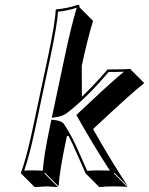

<svg xmlns="http://www.w3.org/2000/svg" viewBox="-20 -718 620 798"><path d="M265.1 -152.8Q261.2 -153.3 258.3 -153.3L252 -123.5Q228 -9.3 223.6 56.6L167 0L164.6 2.9L221.2 59.6Q219.2 59.6 173.3 56.6Q173.3 56.6 124 59.6L67.4 2.9L66.9 0Q90.8 -64.5 115.2 -180.2L179.2 -481Q209.5 -624 211.4 -675.8L213.9 -679.2Q261.7 -683.1 303.2 -698.2Q307.1 -697.8 309.1 -696.3Q311 -692.9 310.1 -688L366.7 -631.3Q342.3 -550.3 319.8 -444.3L320.3 -315.9Q378.9 -372.6 426.8 -429.2Q503.4 -429.2 522 -432.1L522.9 -429.2L579.6 -372.6Q530.8 -335 385.7 -199.2Q373.5 -188 366.7 -181.6Q445.8 -42 511.7 56.6L455.1 0L453.1 2.9L509.8 59.6Q497.1 56.6 454.6 56.6Q415.5 56.6 392.6 59.6L335.9 2.9Q321.8 -27.8 302.2 -73.2Q278.8 -127.9 265.1 -152.8ZM209.5 -230.5 195.3 -228.5 253.4 -502.9Q275.9 -607.9 298.8 -686Q261.7 -673.3 221.2 -669.4Q217.8 -614.7 189 -479L125 -177.7Q101.6 -67.9 80.6 -8.8Q96.7 -10.3 117.2 -9.8Q141.6 -9.8 157.7 -8.3Q162.6 -72.8 185.5 -182.1L193.4 -220.2L202.1 -219.7Q232.4 -216.8 243.7 -205.6L244.1 -205.1Q277.8 -156.7 313 -74.2Q330.1 -34.7 342.3 -7.8Q367.7 -10.3 397.9 -9.8Q418 -9.8 437 -8.8Q377 -99.6 301.3 -232.9L297.4 -240.2L303.2 -245.6Q314.5 -255.9 345.7 -285.2Q444.8 -378.9 495.1 -419.9Q472.2 -418.9 431.6 -418.9Q347.2 -319.3 272.9 -259.8Q263.2 -252 255.9 -246.6Q236.8 -233.9 209.5 -230.5Z"/></svg>

Font: Linux Biolinum Shadow O
Style: Italic
Weight: 400
Italic angle: -12°
Designer: Philipp H. Poll
Foundry: Philipp H. Poll
Version: Version 0.6.2